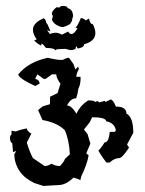

<svg xmlns="http://www.w3.org/2000/svg" viewBox="-20 -612 484 640"><path d="M134.3 -536.1 139.6 -528.8Q139.6 -526.9 144.5 -517.1L147.9 -507.3L136.7 -511.7L146.5 -498.5Q156.2 -502.9 166 -502.9Q173.3 -502.9 187 -496.6L207 -506.8Q211.9 -498.5 218.3 -498.5Q227.1 -498.5 238.3 -517.6L231.9 -520Q239.7 -527.3 249.5 -551.8Q257.8 -551.8 265.6 -543.9L276.9 -550.3Q279.3 -532.2 289.6 -531.2Q297.9 -514.6 297.9 -502Q297.9 -474.6 260.3 -464.4Q260.3 -453.6 239.3 -450.2L233.9 -458.5L231.4 -448.7Q223.1 -444.8 215.3 -444.8L197.3 -449.2L169.9 -447.8L164.1 -444.3Q161.6 -452.1 133.3 -452.1Q122.1 -466.8 118.7 -466.8L117.2 -460Q99.6 -468.8 94.2 -478L102.5 -480.5Q89.8 -498 89.8 -512.7Q89.8 -536.1 126 -551.3Q133.3 -545.9 134.3 -536.1ZM182.1 -522.5 169.4 -528.3Q156.7 -535.6 153.3 -546.4L156.2 -559.1Q152.8 -563.5 152.8 -567.4L153.3 -570.8L154.3 -569.8L154.8 -573.7Q160.2 -582 168.5 -587.9L177.7 -586.9L183.6 -591.8L193.8 -592.3L205.1 -588.9L204.1 -585.4Q222.7 -581.5 223.6 -558.6Q219.7 -545.4 219.7 -541.5L216.3 -537.1Q216.3 -529.8 190.9 -522ZM94.2 -2Q31.2 -31.7 27.3 -97.2L34.2 -108.9L23.4 -105L21 -133.8Q13.2 -139.6 13.2 -152.3Q13.2 -159.2 18.6 -164.6L18.1 -176.3L32.7 -173.8Q46.4 -179.7 69.3 -184.1Q69.3 -175.8 84.5 -166.5L69.3 -136.7Q80.1 -102.1 89.8 -85L128.9 -58.6Q139.6 -58.6 151.9 -66.4Q164.1 -58.6 180.2 -58.6Q195.8 -76.2 195.8 -81.5L212.9 -97.7Q210.4 -146 195.8 -178.2Q169.9 -203.6 121.6 -211.9L106.9 -245.1L123 -257.8L146.5 -264.6L147 -289.6L171.9 -301.8L181.6 -333Q167.5 -352.1 167.5 -364.3H153.3L132.3 -349.1H125.5L104.5 -364.3L97.2 -349.1Q111.8 -346.2 111.8 -333L97.2 -325.2Q41 -351.6 41 -364.3Q75.7 -406.2 139.6 -419.4Q167.5 -412.1 188.5 -412.1Q202.1 -419.4 210 -419.4L224.6 -398.9L231.4 -380.4Q235.8 -385.3 240.7 -390.1L242.7 -381.8Q234.4 -366.2 234.4 -356H248.5V-348.1Q248.5 -330.6 241.2 -316.4Q238.8 -297.9 233.9 -284.2Q214.8 -284.2 203.6 -260.3Q218.3 -260.3 234.9 -232.9Q247.6 -260.7 273.9 -277.3Q295.9 -277.3 296.9 -272L305.2 -275.4L311 -270.5L329.6 -275.9L331.5 -272L348.6 -280.3Q356.9 -280.3 366.2 -256.8Q401.4 -256.8 401.4 -233.4Q424.3 -221.7 424.3 -169.4L404.3 -131.8V-128.4L410.2 -120.1Q387.2 -85 377.4 -85Q361.3 -85 345.7 -70.3H334.5Q308.1 -106 308.1 -111.3Q312 -111.3 328.6 -137.2Q342.8 -137.2 345.7 -172.4H363.3L366.2 -178.2Q361.3 -202.6 334.5 -207.5Q332.5 -221.2 287.1 -221.2L279.3 -204.6L259.8 -180.2L272 -164.6L281.2 -133.3L267.6 -101.1L275.4 -94.2Q270.5 -64.5 251 -24.4L247.6 -11.2Q242.2 -15.6 225.1 -20Q199.2 4.9 174.8 4.9L124.5 7.8Z"/></svg>

Font: Truetypewriter PolyglOTT
Style: Regular
Weight: 400
Designer: Sergey Beatoff a.k.a. Sam_T
Version: Version 3.76